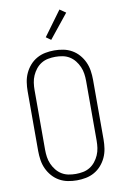

<svg xmlns="http://www.w3.org/2000/svg" viewBox="-104 -1026 708 1093"><g transform="rotate(-10 250.0 -479.5)"><path d="M250 8Q224 8 198 3Q172 -2 149 -15Q126 -28 108.5 -48Q91 -68 80 -92Q69 -116 65 -142.5Q61 -169 61 -195V-540Q61 -566 65 -592.5Q69 -619 80 -643Q91 -667 108.5 -687Q126 -707 149 -720Q172 -733 198 -738Q224 -743 250 -743Q276 -743 302 -738Q328 -733 351 -720Q374 -707 391.5 -687Q409 -667 420 -643Q431 -619 435 -592.5Q439 -566 439 -540V-195Q439 -169 435 -142.5Q431 -116 420 -92Q409 -68 391.5 -48Q374 -28 351 -15Q328 -2 302 3Q276 8 250 8ZM250 -29Q271 -29 292 -33Q313 -37 331 -48Q349 -59 362.5 -76Q376 -93 384.5 -112.5Q393 -132 396 -153Q399 -174 399 -195V-540Q399 -561 396 -582Q393 -603 384.5 -622.5Q376 -642 362.5 -659Q349 -676 331 -687Q313 -698 292 -702Q271 -706 250 -706Q229 -706 208 -702Q187 -698 169 -687Q151 -676 137.5 -659Q124 -642 115.5 -622.5Q107 -603 104 -582Q101 -561 101 -540V-195Q101 -174 104 -153Q107 -132 115.5 -112.5Q124 -93 137.5 -76Q151 -59 169 -48Q187 -37 208 -33Q229 -29 250 -29ZM244 -805 216 -825 320 -967 355 -943Z"/></g></svg>

Font: Iosevka SS18 Extralight
Style: Regular
Weight: 200
Monospace: yes
Designer: Belleve Invis
Foundry: Belleve Invis
Version: Version 25.1.1; ttfautohint (v1.8.4)